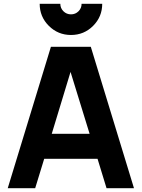

<svg xmlns="http://www.w3.org/2000/svg" viewBox="-20 -998 751 1018"><path d="M190.4 -978H299.8Q299.8 -954.6 316.4 -938.2Q333 -921.9 356.4 -921.9Q379.9 -921.9 396.2 -938.2Q412.6 -954.6 412.6 -978H522Q522 -909.2 473.6 -860.8Q425.3 -812.5 356.4 -812.5Q287.6 -812.5 239 -860.8Q190.4 -909.2 190.4 -978ZM544.9 0 497.1 -156.2H214.4L166.5 0H21L250 -750H461.4L690.4 0ZM254.4 -288.6H455.1L354 -616.7Z"/></svg>

Font: Manrope3 ExtraBold
Style: Bold
Weight: 800
Width: 4
Designer: Mikhail Sharanda
Foundry: Mikhail Sharanda
Version: Version 3.000;PS 003.000;hotconv 1.0.88;makeotf.lib2.5.64775